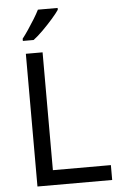

<svg xmlns="http://www.w3.org/2000/svg" viewBox="-62 -987 648 1029"><g transform="rotate(-5 262.0 -472.0)"><path d="M97 0V-714H187V-80H499V0ZM288 -934Q276 -916 251 -887.5Q226 -859 197.5 -830.5Q169 -802 145 -784H87V-796Q102 -815 119.5 -841Q137 -867 154 -894.5Q171 -922 182 -944H288Z"/></g></svg>

Font: Noto Sans Linear A
Style: Regular
Weight: 400
Designer: Monotype Design Team
Foundry: Monotype Imaging Inc.
Version: Version 2.002; ttfautohint (v1.8.4.7-5d5b)